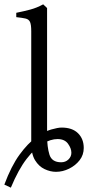

<svg xmlns="http://www.w3.org/2000/svg" viewBox="-41 -777 418 885"><path d="M176 -153Q176 -99 187 -64Q198 -29 241 -29Q261 -29 274.5 -42Q288 -55 288 -73Q288 -93 272.5 -114.5Q257 -136 224 -136Q193 -136 156.5 -115Q120 -94 82 -45Q44 4 9 88L-21 74Q11 -12 49 -64Q87 -116 125 -143.5Q163 -171 194.5 -180Q226 -189 243 -189Q292 -189 318.5 -163Q345 -137 345 -95Q345 -63 326 -38.5Q307 -14 277.5 0.5Q248 15 217 15Q191 15 164.5 2.5Q138 -10 120.5 -38.5Q103 -67 103 -117V-633Q103 -663 97.5 -675.5Q92 -688 77 -691.5Q62 -695 34 -698V-718Q69 -725 99 -733Q129 -741 158 -757L176 -740Z"/></svg>

Font: ChillKai
Style: Regular
Weight: 400
Designer: ChillType
Foundry: 寒蝉字型
Version: Version 2.000